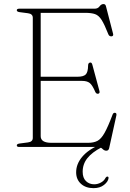

<svg xmlns="http://www.w3.org/2000/svg" viewBox="-20 -744 658 972"><path d="M65 -692Q65 -700 77.5 -700H459Q475.5 -700 484 -711.8Q492.5 -723.5 504 -723.5Q514 -723.5 516.5 -712L552.5 -573Q555.5 -561.5 545 -560Q533 -559 528.5 -570.5Q509 -620 494.5 -643Q480 -666 461.2 -672.5Q442.5 -679 411 -679H186V-355.5H372Q402.5 -355.5 414 -367Q425.5 -378.5 426 -412Q426 -424.5 434.5 -427Q444 -430 447.5 -416.5L483.5 -283Q486.5 -271.5 477 -269.5Q467.5 -268 462.5 -278.5Q447.5 -313.5 434 -324Q420.5 -334.5 395.5 -334.5H186V-54.5Q186 -21 240.5 -21H425.5Q454.5 -21 473.2 -30.8Q492 -40.5 509.2 -71Q526.5 -101.5 550 -164Q553.5 -173 561 -173Q572 -173 569 -159L532.5 6.5Q529.5 19 518 19Q508 19 498.5 9.5Q489 0 474.5 0H77.5Q65 0 65 -8Q65 -15.5 79.5 -17.5L121.5 -23Q146 -26 146 -46V-654Q146 -674 121.5 -677L79.5 -682.5Q65 -684.5 65 -692ZM486 -11.5 494 2Q446.5 26.5 422.5 56.5Q398.5 86.5 398.5 125.5Q398.5 156.5 415.2 172.8Q432 189 457 189Q474.5 189 490.8 180.2Q507 171.5 514.5 156Q519 149.5 524 150Q530 150 529.5 158Q527 176 506.5 192.2Q486 208.5 453.5 208.5Q414 208.5 389.8 186.5Q365.5 164.5 365.5 128Q365.5 86.5 396 50Q426.5 13.5 486 -11.5Z"/></svg>

Font: Fraunces 9pt Thin
Style: Regular
Weight: 100
Version: Version 1.000;[b76b70a41]